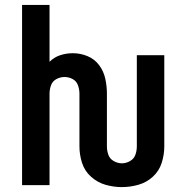

<svg xmlns="http://www.w3.org/2000/svg" viewBox="-20 -755 760 783"><path d="M477 8Q511 8 544.5 -1.5Q578 -11 603.5 -34.5Q629 -58 639.5 -91Q650 -124 650 -158V-530H538V-158Q538 -140 532 -123.5Q526 -107 510 -98Q494 -89 477 -89Q460 -89 444 -98Q428 -107 422 -123.5Q416 -140 416 -158V-373Q416 -403 409.5 -433.5Q403 -464 384.5 -489Q366 -514 337 -526Q308 -538 277 -538Q251 -538 226 -530Q201 -522 182 -503V-735H70V0H182V-373Q182 -390 188 -407Q194 -424 210 -432.5Q226 -441 243 -441Q261 -441 276.5 -432.5Q292 -424 298 -407Q304 -390 304 -373V-158Q304 -124 314.5 -91Q325 -58 351 -34.5Q377 -11 410 -1.5Q443 8 477 8Z"/></svg>

Font: Iosevka Sparkle Semibold
Style: Regular
Weight: 600
Designer: Belleve Invis
Foundry: Belleve Invis
Version: Version 4.5.0; ttfautohint (v1.8.3)